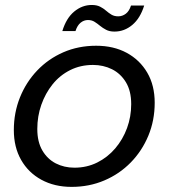

<svg xmlns="http://www.w3.org/2000/svg" viewBox="-20 -740 680 769"><path d="M266.9 8.5Q198.2 8.5 145.9 -20Q93.6 -48.5 64.5 -99.6Q35.4 -150.6 35.4 -219.1Q35.4 -288.8 60 -350Q84.6 -411.1 129 -457.7Q173.4 -504.3 233.7 -530.6Q293.9 -556.8 365.2 -556.8Q435 -556.8 487.5 -528.4Q540 -500 569.8 -449Q599.6 -398 599.6 -328.5Q599.6 -258 574.3 -196.8Q549 -135.7 503.9 -89.5Q458.7 -43.2 398.1 -17.4Q337.4 8.5 266.9 8.5ZM278.2 -68.4Q327.6 -68.4 369.2 -89Q410.7 -109.6 441.4 -145.5Q472.1 -181.5 488.8 -227Q505.5 -272.5 505.5 -322.9Q505.5 -375.8 484.3 -410.6Q463.1 -445.5 428.5 -462.7Q393.8 -479.9 352.4 -479.9Q302.2 -479.9 261 -459.2Q219.7 -438.5 190.6 -402.3Q161.6 -366.1 145.5 -320.3Q129.4 -274.5 129.4 -223.4Q129.4 -172 149.6 -137.4Q169.8 -102.9 203.4 -85.6Q237.1 -68.4 278.2 -68.4ZM229.6 -615.5Q245.4 -667.4 277.2 -693.7Q309.1 -720.1 347.7 -720.1Q367.4 -720.1 380.8 -713.3Q394.2 -706.6 404.7 -697.3Q415.2 -688.1 426.5 -681.3Q437.7 -674.6 453.5 -674.6Q470.2 -674.6 484 -685.1Q497.7 -695.6 504.7 -717.8H557.5Q541.6 -666.6 509.8 -640.1Q478 -613.5 438.4 -613.5Q418.6 -613.5 405 -620.7Q391.4 -627.8 380.7 -636.6Q370.1 -645.5 358.8 -652.6Q347.6 -659.8 332.3 -659.8Q316.1 -659.8 302.8 -649Q289.6 -638.3 282.3 -615.5Z"/></svg>

Font: Poppins Variable
Style: Italic
Weight: 100
Italic angle: -10°
Designer: Jonny Pinhorn
Foundry: Indian Type Foundry
Version: Version 6.000